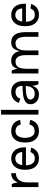

<svg xmlns="http://www.w3.org/2000/svg" viewBox="1404 -2144 750 3598"><g transform="rotate(-90 1779.0 -345.0)"><path d="M72 0V-500H122Q130 -500 138 -479Q146 -458 152 -430Q158 -402 160 -383Q181 -444 223 -477Q265 -510 332 -510V-422Q256 -422 209.5 -371.5Q163 -321 160 -217V0Z M729 -149 812 -137Q792 -69 741 -29Q690 11 606 10Q514 10 455 -55.5Q396 -121 396 -248Q396 -379 455 -444.5Q514 -510 606 -510Q647 -510 685 -496.5Q723 -483 753.5 -452Q784 -421 801.5 -367.5Q819 -314 818 -234H479Q480 -194 492 -156Q504 -118 531.5 -93Q559 -68 606 -68Q664 -68 690.5 -92.5Q717 -117 729 -149ZM606 -433Q567 -433 542 -415Q517 -397 502.5 -367.5Q488 -338 483 -304H730Q720 -377 685.5 -405Q651 -433 606 -433Z M1120 10Q1025 10 966 -55Q907 -120 907 -247Q907 -379 966 -444.5Q1025 -510 1120 -510Q1209 -510 1261.5 -466Q1314 -422 1332 -343L1246 -331Q1238 -357 1224 -379.5Q1210 -402 1185 -415.5Q1160 -429 1120 -429Q1070 -429 1043 -401Q1016 -373 1005.5 -331Q995 -289 995 -247Q995 -208 1005.5 -167.5Q1016 -127 1043 -99.5Q1070 -72 1120 -72Q1162 -72 1187 -86Q1212 -100 1225.5 -122.5Q1239 -145 1246 -169L1332 -155Q1315 -78 1262 -33.5Q1209 11 1120 10Z M1431 -700H1519V0H1431Z M1731 -340 1650 -365Q1667 -427 1720 -468.5Q1773 -510 1859 -510Q1924 -510 1968 -481.5Q2012 -453 2034.5 -405.5Q2057 -358 2057 -302V0H2007Q1998 0 1990 -21.5Q1982 -43 1976 -71Q1970 -99 1969 -118Q1952 -57 1913.5 -23.5Q1875 10 1808 10Q1725 10 1675 -35Q1625 -80 1625 -150Q1625 -193 1647.5 -220.5Q1670 -248 1707 -263.5Q1744 -279 1789.5 -286Q1835 -293 1881.5 -295Q1928 -297 1969 -297V-305Q1969 -359 1941 -394Q1913 -429 1859 -429Q1806 -429 1775 -406.5Q1744 -384 1731 -340ZM1713 -153Q1713 -119 1740.5 -94Q1768 -69 1820 -69Q1890 -69 1925.5 -112Q1961 -155 1967 -238Q1925 -237 1880.5 -235Q1836 -233 1798 -225Q1760 -217 1736.5 -200Q1713 -183 1713 -153Z M2201 0V-500H2252Q2259 -500 2266.5 -481Q2274 -462 2280 -436Q2286 -410 2288 -390Q2304 -447 2339.5 -478.5Q2375 -510 2441 -510Q2520 -510 2563.5 -465.5Q2607 -421 2622 -349Q2635 -425 2671.5 -467.5Q2708 -510 2784 -510Q2853 -510 2895.5 -475.5Q2938 -441 2957 -382Q2976 -323 2976 -249V0H2888V-249Q2888 -296 2876 -337Q2864 -378 2837.5 -403.5Q2811 -429 2768 -429Q2692 -429 2662 -375Q2632 -321 2632 -217V0H2545V-249Q2545 -296 2533 -337Q2521 -378 2494.5 -403.5Q2468 -429 2425 -429Q2349 -429 2319 -375Q2289 -321 2289 -217V0Z M3420 -149 3503 -137Q3483 -69 3432 -29Q3381 11 3297 10Q3205 10 3146 -55.5Q3087 -121 3087 -248Q3087 -379 3146 -444.5Q3205 -510 3297 -510Q3338 -510 3376 -496.5Q3414 -483 3444.5 -452Q3475 -421 3492.5 -367.5Q3510 -314 3509 -234H3170Q3171 -194 3183 -156Q3195 -118 3222.5 -93Q3250 -68 3297 -68Q3355 -68 3381.5 -92.5Q3408 -117 3420 -149ZM3297 -433Q3258 -433 3233 -415Q3208 -397 3193.5 -367.5Q3179 -338 3174 -304H3421Q3411 -377 3376.5 -405Q3342 -433 3297 -433Z"/></g></svg>

Font: Haskoy Medium
Style: Regular
Weight: 500
Designer: Ertekin Erdin
Foundry: Ertekin Erdin
Version: Version 1.500; ttfautohint (v1.8.3)